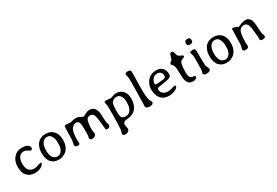

<svg xmlns="http://www.w3.org/2000/svg" viewBox="70 -1890 4714 3271"><g transform="rotate(-30 2427.0 -254.0)"><path d="M259.8 2.9H249Q148.9 2.9 91.3 -65.9Q42.5 -123 42.5 -232.4Q42.5 -341.3 98.6 -407.7Q163.1 -484.4 264.6 -484.4H275.4Q333.5 -484.4 371.8 -461.2Q410.2 -438 410.2 -402.3Q410.2 -366.7 379.4 -366.7Q369.1 -366.7 331.5 -390.9Q293.9 -415 258.8 -415Q203.1 -415 169.9 -368.7Q136.7 -322.3 136.7 -238.8Q136.7 -155.3 173.8 -112.5Q210.9 -69.8 278.3 -69.8Q311.5 -69.8 357.2 -87.2Q402.8 -104.5 409.7 -104.5Q425.8 -104.5 425.8 -86.9Q425.8 -55.7 371.6 -26.4Q317.4 2.9 259.8 2.9Z M602.1 -244.1V-221.7Q602.1 -140.6 635.5 -95.9Q668.9 -51.3 719.2 -51.3H724.1Q775.9 -51.3 808.8 -99.1Q841.8 -147 841.8 -231V-259.3Q841.8 -330.6 812.7 -380.1Q783.7 -429.7 735.4 -429.7H720.2Q670.4 -429.7 636.2 -379.9Q602.1 -330.1 602.1 -244.1ZM513.2 -218.3V-250Q513.2 -251.5 513.2 -252.4Q513.2 -297.9 529.3 -342.8Q563.5 -438.5 641.6 -470.2Q683.6 -487.3 728 -487.3H735.8Q782.7 -487.3 823.7 -468.8Q942.9 -415.5 942.9 -243.7L942.4 -235.8Q942.4 -184.6 926.8 -140.6Q896 -51.8 818.4 -15.1Q770.5 7.8 722.7 7.8H707Q623.5 7.8 568.4 -51.3Q542.5 -78.6 527.8 -125.5Q513.2 -172.4 513.2 -218.3Z M1058.6 -77.1V-91.8Q1058.6 -92.3 1065.9 -123.3Q1073.2 -154.3 1075.2 -184.8Q1077.1 -215.3 1077.1 -293.5L1081.5 -422.9Q1081.5 -448.7 1113.8 -448.7L1201.7 -441.4Q1210.4 -441.4 1245.1 -451.7Q1279.8 -461.9 1317.9 -461.9Q1356 -461.9 1416 -427.7Q1434.6 -417 1444.1 -417Q1453.6 -417 1499.3 -441.9Q1544.9 -466.8 1585 -466.8Q1705.6 -466.8 1720.7 -310.1Q1723.1 -284.2 1724.9 -221.9Q1726.6 -159.7 1732.9 -134.3L1738.3 -118.2Q1746.1 -94.2 1746.1 -87.9V-73.7Q1746.1 -55.2 1729.7 -42.5Q1713.4 -29.8 1692.1 -29.8Q1670.9 -29.8 1662.1 -43.5Q1658.2 -49.3 1658.2 -72.3Q1658.2 -95.2 1637.7 -255.4Q1630.9 -307.6 1620.1 -331.5Q1597.7 -380.9 1541.5 -380.9Q1517.6 -380.9 1500 -367.2Q1453.1 -331.1 1453.1 -146.5Q1453.1 -133.8 1458.3 -111.3Q1463.4 -88.9 1463.4 -79.6Q1463.4 -44.9 1434.1 -25.9Q1417 -14.6 1389.6 -14.6Q1338.9 -14.6 1338.4 -47.4Q1338.4 -60.5 1343 -80.1Q1347.7 -99.6 1348.9 -111.6Q1350.1 -123.5 1350.1 -219Q1350.1 -314.5 1335.9 -352.8Q1321.8 -391.1 1277.3 -391.1Q1245.6 -391.1 1217.3 -368.9Q1189 -346.7 1177.2 -320.8Q1150.4 -261.2 1150.4 -118.2L1153.3 -66.4Q1153.3 -34.2 1119.1 -34.2Q1085 -34.2 1071.8 -49.3Q1058.6 -64.5 1058.6 -77.1Z M2203.6 -254.9V-266.1L2203.1 -271.5L2202.6 -282.7Q2202.1 -288.1 2202.1 -293.5Q2202.1 -348.6 2172.6 -388.7Q2143.1 -428.7 2103.5 -428.7H2089.4Q2063.5 -428.7 2035.6 -414.1Q2007.8 -399.4 1996.6 -377.9Q1977.1 -340.8 1977.1 -222.2L1976.6 -211.4V-206.5Q1976.6 -124 1989.7 -99.1Q2009.3 -62 2065.4 -62H2075.2L2080.1 -62.5Q2134.3 -62.5 2168.9 -113Q2203.6 -163.6 2203.6 -254.9ZM1912.1 202.1Q1863.3 202.1 1863.3 164.1Q1863.3 151.9 1871.1 128.4Q1878.9 105 1880.6 92.8Q1882.3 80.6 1886.5 -15.4Q1890.6 -111.3 1890.6 -190.4V-332.5Q1890.6 -386.7 1883.1 -410.2Q1875.5 -433.6 1875.5 -442.4Q1875.5 -465.3 1926.3 -465.3Q1935.1 -464.8 1955.6 -460.9Q1976.1 -457 1994.4 -457Q2012.7 -457 2032.5 -465.1Q2052.2 -473.1 2072.3 -479.2Q2092.3 -485.4 2123.5 -485.4H2134.3Q2165 -485.4 2198.7 -470.5Q2232.4 -455.6 2256.8 -424.8Q2301.3 -368.7 2301.3 -287.6Q2301.3 -206.5 2282.7 -158Q2264.2 -109.4 2233.2 -76.2Q2202.1 -43 2164.1 -29.5Q2126 -16.1 2075.9 -11Q2025.9 -5.9 2007.8 4.4Q1981 19.5 1981 57.1Q1981 69.8 1988 97.4Q1995.1 125 1995.1 136.7Q1995.1 165.5 1971.2 183.8Q1947.3 202.1 1912.1 202.1Z M2583 -50.8V-44.4Q2583 -34.2 2566.9 -18.1Q2550.8 -2 2519 -2H2502Q2467.3 -2 2448.7 -15.6Q2430.2 -29.3 2430.2 -51.8Q2430.2 -58.6 2432.9 -72Q2435.5 -85.4 2435.5 -116.7V-185.1L2439.5 -348.1Q2439.5 -357.4 2439.5 -366.7L2439.9 -384.8Q2439.9 -394 2439.9 -403.3L2440.4 -412.6Q2440.4 -421.9 2440.4 -431.2L2440.9 -449.2V-477.1L2441.4 -495.1V-546.9Q2441.4 -610.8 2432.9 -639.2Q2424.3 -667.5 2424.3 -668.9V-675.3Q2424.3 -710 2477.1 -710Q2529.8 -710 2536.6 -677.2Q2537.1 -674.8 2537.1 -583L2535.2 -519.5V-501.5L2532.2 -382.3V-310.1L2534.7 -249.5Q2534.7 -135.3 2565.4 -84.5Q2583 -55.7 2583 -50.8Z M2984.9 -327.1V-339.4Q2984.9 -370.1 2963.1 -398.2Q2941.4 -426.3 2902.8 -426.3H2886.7Q2879.9 -425.3 2877 -425.3Q2835 -425.3 2802.7 -383.8Q2770.5 -342.3 2770.5 -298.8V-295.9Q2770.5 -274.4 2808.1 -274.4L2811 -274.9L2857.9 -278.3Q2881.8 -281.7 2893.1 -281.7L2908.7 -283.7Q2945.3 -283.7 2971.7 -298.3Q2984.9 -305.7 2984.9 -327.1ZM2890.6 4.9H2879.9Q2783.7 4.9 2725.6 -61Q2701.7 -88.4 2686.8 -133.1Q2671.9 -177.7 2671.9 -224.1V-234.9Q2671.9 -236.3 2671.9 -237.8Q2671.9 -292.5 2690.9 -337.9Q2731.9 -438 2821.3 -469.2Q2859.4 -482.9 2904.3 -482.9Q3012.7 -482.9 3053.7 -394.5Q3068.4 -362.8 3068.4 -330.1V-319.8Q3068.4 -271.5 3029.3 -254.4Q3002 -242.2 2910.2 -228.8Q2818.4 -215.3 2808.6 -212.9Q2773.9 -203.6 2773.9 -178.2Q2773.9 -126.5 2821.3 -91.8Q2853 -68.4 2910.6 -68.4Q2936 -68.4 2990.7 -84.2Q3045.4 -100.1 3050.3 -100.1Q3064 -100.1 3064 -73.7Q3064 -47.4 3005.4 -21.2Q2946.8 4.9 2890.6 4.9Z M3230.5 -259.3Q3230.5 -341.3 3216.3 -385.3Q3210.4 -403.8 3192.4 -419.9Q3174.3 -436 3174.3 -446.8V-453.1Q3174.3 -465.8 3196.5 -481.7Q3218.8 -497.6 3223.4 -504.6Q3228 -511.7 3235.1 -540.8Q3242.2 -569.8 3250.5 -589.8Q3264.6 -623 3285.9 -623Q3307.1 -623 3314.9 -611.3Q3322.8 -599.6 3331.5 -564.7Q3340.3 -529.8 3351.8 -515.9Q3363.3 -502 3401.1 -488.3Q3439 -474.6 3439 -458.5Q3439 -438 3401.6 -427.2Q3364.3 -416.5 3352.1 -394.5Q3325.7 -347.2 3325.7 -199.7Q3325.7 -130.4 3343.5 -106Q3361.3 -81.5 3383.8 -77.1Q3386.2 -76.7 3407 -74.5Q3427.7 -72.3 3434.8 -67.6Q3441.9 -63 3441.9 -45.9Q3441.9 -28.8 3418 -16.1Q3394 -3.4 3363.3 -3.4H3354.5Q3232.4 -3.4 3232.4 -199.2L3231.9 -209.5Q3230.5 -240.2 3230.5 -259.3Z M3577.1 -631.3 3578.1 -644.5Q3578.1 -650.9 3589.4 -664.8Q3600.6 -678.7 3617.2 -678.7Q3621.1 -679.7 3622.6 -679.7L3629.9 -680.7H3641.1L3653.8 -678.7Q3667.5 -678.7 3678.2 -665.3Q3689 -651.9 3689 -633.8V-621.1Q3687.5 -615.2 3687.5 -606.9Q3687.5 -598.6 3674.1 -585.2Q3660.6 -571.8 3635.7 -571.8H3624Q3605 -571.8 3590.8 -583.5Q3576.7 -595.2 3576.7 -618.2V-629.4ZM3630.4 -2H3618.7Q3592.8 -2 3579.3 -14.4Q3565.9 -26.9 3565.9 -38.1Q3565.9 -49.3 3573.7 -74Q3581.5 -98.6 3581.5 -117.2V-142.1L3582 -154.8V-200.7L3582.5 -213.9Q3582.5 -230 3582.5 -246.1L3583 -259.3Q3583 -272 3583 -285.2L3583.5 -298.3V-349.6Q3583.5 -389.6 3572.8 -410.2Q3562 -430.7 3562 -435.1V-444.8Q3562 -471.7 3612.8 -471.7H3624Q3658.2 -471.7 3668 -447.8Q3670.9 -440.4 3670.9 -321.3L3670.4 -308.6V-263.2L3671.4 -231.4L3672.9 -200.7Q3673.8 -189 3673.8 -153.6Q3673.8 -118.2 3690.9 -91.3Q3708 -64.5 3708 -54.2V-48.8Q3708 -27.8 3686.8 -14.9Q3665.5 -2 3630.4 -2Z M3903.8 -244.1V-221.7Q3903.8 -140.6 3937.3 -95.9Q3970.7 -51.3 4021 -51.3H4025.9Q4077.6 -51.3 4110.6 -99.1Q4143.6 -147 4143.6 -231V-259.3Q4143.6 -330.6 4114.5 -380.1Q4085.4 -429.7 4037.1 -429.7H4022Q3972.2 -429.7 3938 -379.9Q3903.8 -330.1 3903.8 -244.1ZM3814.9 -218.3V-250Q3814.9 -251.5 3814.9 -252.4Q3814.9 -297.9 3831.1 -342.8Q3865.2 -438.5 3943.4 -470.2Q3985.4 -487.3 4029.8 -487.3H4037.6Q4084.5 -487.3 4125.5 -468.8Q4244.6 -415.5 4244.6 -243.7L4244.1 -235.8Q4244.1 -184.6 4228.5 -140.6Q4197.8 -51.8 4120.1 -15.1Q4072.3 7.8 4024.4 7.8H4008.8Q3925.3 7.8 3870.1 -51.3Q3844.2 -78.6 3829.6 -125.5Q3814.9 -172.4 3814.9 -218.3Z M4530.3 -431.2Q4597.7 -463.4 4641.6 -463.4H4653.8Q4689.9 -463.4 4714.8 -444.6Q4739.7 -425.8 4753.4 -393.1Q4767.1 -360.4 4772 -268.8Q4776.9 -177.2 4779.1 -155.5Q4781.2 -133.8 4792 -106Q4802.7 -78.1 4802.7 -65.4Q4802.7 -27.8 4736.8 -27.8Q4720.2 -27.8 4707.5 -38.1Q4694.8 -48.3 4694.8 -66.9Q4697.3 -85.4 4697.3 -96.2Q4697.3 -106.9 4692.4 -151.4Q4687.5 -195.3 4681.6 -254.9Q4675.8 -314.5 4665 -344.7Q4643.6 -402.8 4583.5 -402.8Q4553.2 -402.8 4527.8 -387Q4502.4 -371.1 4489.3 -339.4Q4464.8 -281.7 4464.8 -117.7L4469.2 -67.9Q4469.2 -48.8 4454.1 -33.7Q4439 -18.6 4415.5 -18.6H4405.3Q4379.4 -18.6 4366.9 -29.1Q4354.5 -39.6 4354.5 -54.7V-65.9L4367.7 -109.4Q4373 -127.9 4374.5 -152.8Q4376 -177.7 4376 -250Q4376 -322.3 4378.7 -366.9Q4381.3 -411.6 4381.3 -414.1L4377.9 -440.9Q4377.9 -454.1 4401.9 -454.1Q4425.8 -454.1 4457 -437.5Q4488.3 -420.9 4498.5 -420.9Q4508.8 -420.9 4530.3 -431.2Z"/></g></svg>

Font: Averia Libre Light
Style: Regular
Weight: 300
Version: Version 1.002